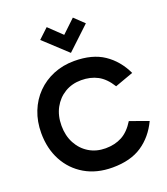

<svg xmlns="http://www.w3.org/2000/svg" viewBox="-169 -1064 1037 1193"><g transform="rotate(-20 350.0 -468.0)"><path d="M369 12Q264 12 186.5 -33.5Q109 -79 66.5 -158.5Q24 -238 24 -340Q24 -417 49.5 -481.5Q75 -546 121.5 -593Q168 -640 231 -666Q294 -692 369 -692Q488 -692 564 -641Q640 -590 683 -499L561 -455Q524 -515 477 -540Q430 -565 369 -565Q308 -565 260.5 -536.5Q213 -508 185.5 -457.5Q158 -407 158 -340Q158 -274 185.5 -223Q213 -172 260.5 -143.5Q308 -115 369 -115Q430 -115 477 -140Q524 -165 561 -225L683 -181Q640 -90 564 -39Q488 12 369 12ZM368 -746 216 -887 281 -948 399 -835H335L454 -948L518 -887Z"/></g></svg>

Font: Gabarito SemiBold
Style: Regular
Weight: 600
Designer: Leandro Assis / Alvaro Franca / Felipe Casaprima
Foundry: Naipe Foundry
Version: Version 1.000